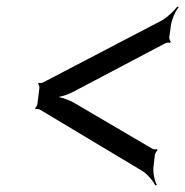

<svg xmlns="http://www.w3.org/2000/svg" viewBox="-20 -606 569 590"><path d="M448 -149 206 -291C188 -301 160 -310 145 -310V-306C160 -306 190 -315 209 -326L488 -473C491 -475 500 -476 502 -474L505 -478C503 -479 500 -487 500 -491L505 -526C507 -545 519 -572 529 -584L525 -586C516 -574 495 -553 477 -543L113 -353C110 -351 101 -350 99 -352L97 -348C99 -347 102 -339 101 -335L95 -287C95 -283 90 -275 88 -274L89 -270C91 -272 100 -271 103 -269L420 -79C435 -69 452 -48 457 -36L462 -38C455 -50 449 -77 452 -96L456 -131C457 -135 462 -143 464 -144L462 -148C460 -146 451 -147 448 -149Z"/></svg>

Font: Gamestation Storm Oblique 
Style: Italic
Weight: 400
Designer: Jonas Hecksher
Foundry: Jonas Hecksher, Playtypeª, e-types AS
Version: Version 1.003